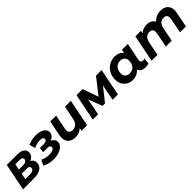

<svg xmlns="http://www.w3.org/2000/svg" viewBox="425 -2066 3594 3594"><g transform="rotate(-45 2222.5 -269.0)"><path d="M560 -168Q560 -90 495.5 -45Q431 0 315 0H21L129 -538H399Q492 -538 541.5 -505Q591 -472 591 -410Q591 -365 564 -330.5Q537 -296 488 -278Q560 -249 560 -168ZM228 -317H346Q388 -317 414 -335.5Q440 -354 440 -384Q440 -433 369 -433H251ZM417 -176Q417 -201 399.5 -213Q382 -225 346 -225H210L186 -106H318Q364 -106 390.5 -125Q417 -144 417 -176Z M1112 -166Q1112 -116 1075 -76Q1038 -36 972 -13Q906 10 824 10Q705 10 603 -45L655 -150Q688 -131 734.5 -120.5Q781 -110 830 -110Q891 -110 926.5 -128.5Q962 -147 962 -179Q962 -226 887 -226H777L792 -323H884Q928 -323 953.5 -337.5Q979 -352 979 -378Q979 -428 890 -428Q853 -428 815.5 -418.5Q778 -409 728 -387L695 -504Q800 -548 905 -548Q972 -548 1023.5 -530Q1075 -512 1104 -479Q1133 -446 1133 -403Q1133 -361 1104.5 -327Q1076 -293 1027 -276Q1067 -261 1089.5 -232.5Q1112 -204 1112 -166Z M1825 -538 1718 0H1570L1581 -58Q1546 -25 1500.5 -8.5Q1455 8 1406 8Q1318 8 1265.5 -40Q1213 -88 1213 -175Q1213 -208 1220 -240L1279 -538H1435L1378 -250Q1374 -231 1374 -211Q1374 -127 1464 -127Q1523 -127 1561.5 -161.5Q1600 -196 1614 -265L1669 -538Z M2639 -538 2533 0H2392L2454 -318L2244 -52H2178L2073 -329L2008 0H1867L1975 -538H2136L2246 -227L2491 -538Z M3361 -124 3345 -5Q3305 8 3260 8Q3202 8 3164.5 -15Q3127 -38 3113 -79Q3042 8 2923 8Q2860 8 2807 -21Q2754 -50 2722.5 -104.5Q2691 -159 2691 -233Q2691 -322 2730.5 -393.5Q2770 -465 2838 -505.5Q2906 -546 2988 -546Q3112 -546 3163 -465L3177 -538H3333L3263 -189Q3261 -181 3261 -167Q3261 -141 3275.5 -128.5Q3290 -116 3316 -116Q3343 -116 3361 -124ZM3129 -298Q3129 -353 3096.5 -385Q3064 -417 3006 -417Q2960 -417 2924 -394.5Q2888 -372 2868 -332Q2848 -292 2848 -240Q2848 -185 2880.5 -153Q2913 -121 2971 -121Q3017 -121 3053 -143.5Q3089 -166 3109 -206Q3129 -246 3129 -298Z M4399 -364Q4399 -332 4392 -298L4333 0H4177L4234 -287Q4238 -307 4238 -328Q4238 -369 4216.5 -390Q4195 -411 4153 -411Q4040 -411 4012 -276L3957 0H3801L3858 -287Q3862 -307 3862 -327Q3862 -368 3840.5 -389.5Q3819 -411 3777 -411Q3664 -411 3635 -274L3581 0H3425L3532 -538H3680L3668 -482Q3738 -546 3837 -546Q3893 -546 3936.5 -523.5Q3980 -501 4002 -458Q4041 -501 4093 -523.5Q4145 -546 4207 -546Q4295 -546 4347 -498.5Q4399 -451 4399 -364Z"/></g></svg>

Font: Montserrat Alternates
Style: Bold Italic
Weight: 700
Italic angle: -11.3°
Designer: Julieta Ulanovsky
Foundry: Julieta Ulanovsky
Version: Version 7.200